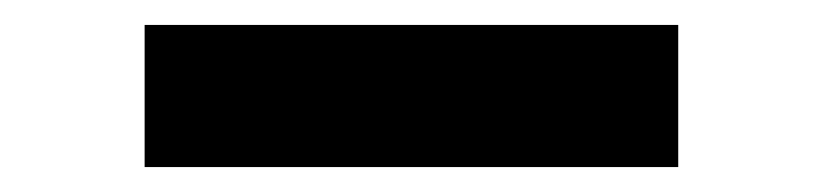

<svg xmlns="http://www.w3.org/2000/svg" viewBox="-20 53 660 154"><path d="M96 73V187H524V73Z"/></svg>

Font: Online Auction - Bold
Style: Bold
Weight: 500
Designer: Mohamed Mostafa, the designer of Online Auction
Foundry: Kief Type Foundry
Version: ""